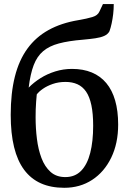

<svg xmlns="http://www.w3.org/2000/svg" viewBox="-20 -884 614 914"><path d="M286 10Q222.5 10 174.8 -11.2Q127 -32.5 95 -75.5Q63 -118.5 47 -183.8Q31 -249 31 -337.5Q31 -441 50.8 -519.2Q70.5 -597.5 110.5 -652.5Q150.5 -707.5 211 -741Q271.5 -774.5 352.5 -788Q393.5 -795 419.5 -802.8Q445.5 -810.5 453.5 -829.5L470 -864.5H521.5Q521.5 -840.5 518.8 -817Q516 -793.5 511.5 -772.5Q507 -751.5 501 -735Q493.5 -721 476.5 -713.2Q459.5 -705.5 434 -701.8Q408.5 -698 374.5 -695Q306.5 -689.5 260.5 -677.2Q214.5 -665 185.5 -640.5Q156.5 -616 140.5 -574.2Q124.5 -532.5 116.5 -467Q140.5 -491.5 172.5 -511.8Q204.5 -532 243 -544Q281.5 -556 323 -556Q376 -556 417 -539Q458 -522 486 -488.5Q514 -455 528.2 -405.5Q542.5 -356 542.5 -291Q542.5 -201.5 509.5 -133.5Q476.5 -65.5 418.8 -27.8Q361 10 286 10ZM291 -41Q337 -41 366.2 -71Q395.5 -101 409.5 -156Q423.5 -211 423.5 -285Q423.5 -343 415 -383.2Q406.5 -423.5 389.8 -447.8Q373 -472 348.5 -483Q324 -494 292 -494Q259 -494 231.5 -484.5Q204 -475 184.2 -461.2Q164.5 -447.5 155 -434.5Q153.5 -418 152 -399.8Q150.5 -381.5 150 -362.5Q149.5 -343.5 149.5 -325Q149.5 -273 155.8 -222.8Q162 -172.5 177.5 -131.5Q193 -90.5 220.5 -65.8Q248 -41 291 -41Z"/></svg>

Font: Merriweather 36pt Medium
Style: Regular
Weight: 500
Version: Version 2.100